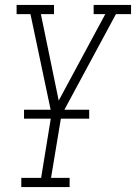

<svg xmlns="http://www.w3.org/2000/svg" viewBox="-20 -550 549 775"><path d="M66 205V168H146L188 -90L103 -493H47V-530H198V-493H145L217 -144L405 -493H358V-530H509V-493H448L228 -85L186 168H261V205ZM77 -71V-107H340V-71Z"/></svg>

Font: Iosevka Slab XLtObl
Style: Regular
Weight: 200
Italic angle: -9°
Monospace: yes
Designer: Belleve Invis
Foundry: Belleve Invis
Version: Version 11.1.1; ttfautohint (v1.8.3)